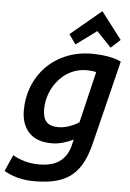

<svg xmlns="http://www.w3.org/2000/svg" viewBox="-89 -816 712 1050"><g transform="rotate(5 266.5 -291.5)"><path d="M140 188Q91 188 49 177Q7 166 -27 146L13 56Q39 72 76.5 83Q114 94 157 94Q234 94 275.5 60.5Q317 27 329 -34L335 -58Q312 -46 280 -36.5Q248 -27 217 -27Q133 -27 91 -72Q49 -117 49 -194Q49 -264 73.5 -326Q98 -388 143.5 -434.5Q189 -481 252.5 -507.5Q316 -534 395 -534Q419 -534 447.5 -531.5Q476 -529 504 -522.5Q532 -516 554 -505L442 -52Q428 7 406.5 51.5Q385 96 351.5 126.5Q318 157 266.5 172.5Q215 188 140 188ZM246 -118Q266 -118 287 -123.5Q308 -129 326.5 -137.5Q345 -146 358 -155L425 -436Q414 -439 399.5 -440.5Q385 -442 374 -442Q326 -442 286.5 -422.5Q247 -403 218.5 -369.5Q190 -336 174.5 -294.5Q159 -253 159 -208Q159 -163 179 -140.5Q199 -118 246 -118ZM299 -577 261 -630 430 -771 543 -623 492 -576 412 -660Z"/></g></svg>

Font: Ubuntu Sans Mono Medium
Style: Italic
Weight: 500
Italic angle: -13.5°
Monospace: yes
Designer: Dalton Maag Ltd
Foundry: Dalton Maag Ltd
Version: Version 1.006